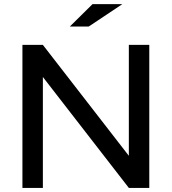

<svg xmlns="http://www.w3.org/2000/svg" viewBox="-20 -920 841 940"><path d="M189.9 0H89.8V-700.2H189.9L610.8 -157.2V-700.2H710.9V0H610.8L189.9 -543ZM433.1 -899.9H579.1L414.1 -790H321.8Z"/></svg>

Font: Aldrich
Style: Regular
Weight: 400
Designer: Matthew Desmond
Foundry: Matthew Desmond
Version: Version 1.001 2011